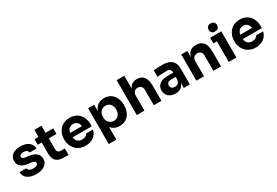

<svg xmlns="http://www.w3.org/2000/svg" viewBox="77 -2023 5014 3477"><g transform="rotate(-30 2583.5 -284.5)"><path d="M280.8 17.1Q164.6 17.1 97.9 -31Q31.2 -79.1 27.8 -166H169.9Q173.8 -137.2 202.9 -118.2Q231.9 -99.1 284.2 -99.1Q327.1 -99.1 354 -113.5Q380.9 -127.9 380.9 -154.8Q380.9 -179.7 359.1 -193.8Q337.4 -208 285.2 -213.9L242.2 -217.8Q145 -228.5 94.5 -272.7Q43.9 -316.9 43.9 -388.2Q43.9 -472.7 106.4 -518.3Q168.9 -564 271 -564Q378.4 -564 442.4 -516.8Q506.3 -469.7 509.8 -382.8H368.2Q364.3 -410.6 338.9 -428.7Q313.5 -446.8 269 -446.8Q231.4 -446.8 209.7 -432.9Q188 -418.9 188 -395Q188 -372.1 207 -359.6Q226.1 -347.2 269 -342.8L312 -338.9Q413.6 -327.6 469.2 -282Q524.9 -236.3 524.9 -162.1Q524.9 -79.6 458.7 -31.2Q392.6 17.1 280.8 17.1Z M954.6 6.8H877.4Q814 6.8 771.2 -4.2Q728.5 -15.1 699.7 -41.3Q670.9 -67.4 658.2 -109.4Q645.5 -151.4 645.5 -213.9V-431.2H562.5V-547.9H645.5V-695.8H794.4V-547.9H954.6V-431.2H794.4V-208Q794.4 -169.9 814.9 -148.9Q835.4 -127.9 873.5 -127.9H954.6Z M1310.5 19Q1242.7 19 1187.5 -5.1Q1132.3 -29.3 1097.4 -69.8Q1062.5 -110.4 1043.9 -160.4Q1025.4 -210.4 1025.4 -264.2V-284.2Q1025.4 -339.4 1044.2 -389.9Q1063 -440.4 1097.4 -480.2Q1131.8 -520 1185.5 -543.5Q1239.3 -566.9 1304.2 -566.9Q1368.2 -566.9 1420.7 -543.9Q1473.1 -521 1506.8 -481.9Q1540.5 -442.9 1558.8 -392.6Q1577.1 -342.3 1577.1 -286.1V-231.9H1177.2Q1184.6 -174.3 1218 -142.6Q1251.5 -110.8 1310.5 -110.8Q1353 -110.8 1381.6 -126.7Q1410.2 -142.6 1420.4 -169.9H1567.4Q1549.3 -84.5 1480.5 -32.7Q1411.6 19 1310.5 19ZM1304.2 -437Q1252 -437 1220 -408Q1188 -378.9 1178.2 -323.2H1425.3Q1417 -377.9 1386 -407.5Q1355 -437 1304.2 -437Z M1842.8 200.2H1683.1V-547.9H1810.1V-410.2Q1834.5 -484.9 1890.4 -524.4Q1946.3 -564 2022.9 -564Q2097.7 -564 2155.3 -527.8Q2212.9 -491.7 2243.9 -428.5Q2274.9 -365.2 2274.9 -286.1V-263.2Q2274.9 -183.1 2245.6 -119.9Q2216.3 -56.6 2158.4 -19.3Q2100.6 18.1 2022.9 18.1Q1965.3 18.1 1918.7 -3.4Q1872.1 -24.9 1842.8 -66.9ZM1978 -116.2Q2038.6 -116.2 2076.2 -160.2Q2113.8 -204.1 2113.8 -274.9Q2113.8 -344.7 2076.4 -387.9Q2039.1 -431.2 1978 -431.2Q1920.4 -431.2 1879.6 -392.3Q1838.9 -353.5 1838.9 -289.1V-252Q1838.9 -190.4 1880.9 -153.3Q1922.9 -116.2 1978 -116.2Z M2545.4 0H2385.7V-730H2545.4V-458Q2589.4 -564.9 2707.5 -564.9H2714.4Q2805.7 -564.9 2853.5 -500.5Q2901.4 -436 2901.4 -312V0H2741.7V-321.8Q2741.7 -366.7 2715.1 -394.3Q2688.5 -421.9 2645.5 -421.9Q2600.6 -421.9 2573 -392.6Q2545.4 -363.3 2545.4 -315.9Z M3193.4 14.2Q3103.5 14.2 3049.3 -33Q2995.1 -80.1 2995.1 -162.1Q2995.1 -221.2 3026.6 -260.7Q3058.1 -300.3 3112.5 -318.1Q3167 -335.9 3242.2 -335.9H3341.3V-337.9Q3341.3 -380.4 3320.8 -401.1Q3300.3 -421.9 3257.3 -421.9Q3178.2 -421.9 3056.2 -414.1V-548.8Q3153.8 -557.1 3236.3 -557.1Q3495.1 -557.1 3495.1 -335.9V0H3368.2V-105Q3331.1 14.2 3193.4 14.2ZM3241.2 -97.2Q3336.4 -97.2 3341.3 -203.1V-247.1H3241.2Q3199.7 -247.1 3177 -226.6Q3154.3 -206.1 3154.3 -170.9Q3154.3 -137.2 3177 -117.2Q3199.7 -97.2 3241.2 -97.2Z M3791 0H3631.3V-547.9H3758.3V-409.2Q3791 -564.9 3942.9 -564.9H3950.2Q4046.4 -564.9 4096.7 -501.7Q4147 -438.5 4147 -313V0H3987.3V-321.8Q3987.3 -366.7 3961.2 -394.3Q3935.1 -421.9 3891.1 -421.9Q3846.2 -421.9 3818.6 -393.3Q3791 -364.7 3791 -318.8Z M4283.2 -685.1Q4283.2 -723.1 4305.4 -746.1Q4327.6 -769 4371.1 -769Q4414.6 -769 4436.8 -746.1Q4459 -723.1 4459 -685.1Q4459 -647.5 4436.8 -624.8Q4414.6 -602.1 4371.1 -602.1Q4327.6 -602.1 4305.4 -624.8Q4283.2 -647.5 4283.2 -685.1ZM4468.8 0H4309.1V-430.2H4235.8V-547.9H4468.8Z M4868.2 19Q4800.3 19 4745.1 -5.1Q4689.9 -29.3 4655 -69.8Q4620.1 -110.4 4601.6 -160.4Q4583 -210.4 4583 -264.2V-284.2Q4583 -339.4 4601.8 -389.9Q4620.6 -440.4 4655 -480.2Q4689.5 -520 4743.2 -543.5Q4796.9 -566.9 4861.8 -566.9Q4925.8 -566.9 4978.3 -543.9Q5030.8 -521 5064.5 -481.9Q5098.1 -442.9 5116.5 -392.6Q5134.8 -342.3 5134.8 -286.1V-231.9H4734.9Q4742.2 -174.3 4775.6 -142.6Q4809.1 -110.8 4868.2 -110.8Q4910.6 -110.8 4939.2 -126.7Q4967.8 -142.6 4978 -169.9H5125Q5106.9 -84.5 5038.1 -32.7Q4969.2 19 4868.2 19ZM4861.8 -437Q4809.6 -437 4777.6 -408Q4745.6 -378.9 4735.8 -323.2H4982.9Q4974.6 -377.9 4943.6 -407.5Q4912.6 -437 4861.8 -437Z"/></g></svg>

Font: Sora
Style: Bold
Weight: 700
Designer: Jonathan Barnbrook, Julián Moncada
Foundry: Barnbrook Fonts
Version: Version 2.000